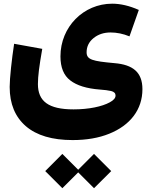

<svg xmlns="http://www.w3.org/2000/svg" viewBox="-20 -537 821 1036"><path d="M316.4 478.5 401.9 393.1 487.3 478.5 580.1 386.2 487.3 293.5 401.9 378.9 316.4 293.5 224.1 386.2ZM729 -483.4C678.2 -505.9 630.4 -517.1 585.4 -517.1C430.2 -517.1 306.2 -391.6 306.2 -232.9C306.2 -173.3 323.7 -129.9 359.4 -103C394.5 -75.7 447.8 -59.1 519.5 -53.7C543.5 -52.2 563.5 -49.3 579.6 -45.9C595.7 -42 603.5 -33.7 603.5 -21.5C603.5 -8.3 593.3 3.9 572.3 15.1C530.8 38.1 458.5 53.2 377 53.2C240.7 53.2 184.6 8.8 184.6 -83.5C184.6 -126 191.9 -181.6 208 -273.4L56.2 -300.8C43.5 -217.8 32.2 -115.2 32.2 -67.9C32.2 23.4 61.5 93.8 119.6 144C177.7 193.8 261.7 218.8 371.6 218.8C446.8 218.8 512.7 207.5 569.3 184.6C682.6 139.2 748.5 54.2 748.5 -55.7C748.5 -147.5 696.8 -188 597.7 -196.3C479 -207 447.3 -214.8 447.3 -254.9C447.3 -285.6 460 -311.5 484.9 -331.5C509.8 -351.6 540 -361.8 576.7 -361.8C609.9 -361.8 644 -355 678.7 -340.8Z"/></svg>

Font: Estedad ExtraBold
Style: Regular
Weight: 800
Designer: Amin Abedi
Version: Version 7.3